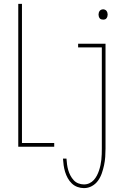

<svg xmlns="http://www.w3.org/2000/svg" viewBox="-20 -755 640 988"><path d="M74 0V-735H93V-19H259V0ZM511 -654Q506 -654 501 -655.5Q496 -657 493 -661Q490 -665 488.5 -670Q487 -675 487 -680Q487 -685 488.5 -690Q490 -695 493 -699Q496 -703 501 -705Q506 -707 511 -707Q515 -707 520 -705Q525 -703 528 -699Q531 -695 532.5 -690Q534 -685 534 -680Q534 -675 532.5 -670Q531 -665 528 -661Q525 -657 520.5 -655.5Q516 -654 511 -654ZM412 213Q395 213 378.5 207Q362 201 349.5 189Q337 177 328.5 161.5Q320 146 315 129.5Q310 113 307.5 95.5Q305 78 304 61H322Q323 76 325 91Q327 106 331 120Q335 134 342 147.5Q349 161 359 172Q369 183 383 188.5Q397 194 412 194Q427 194 440 188Q453 182 462.5 171.5Q472 161 478.5 148.5Q485 136 489.5 122.5Q494 109 497 95Q500 81 501.5 67Q503 53 503.5 38.5Q504 24 504 10V-511H382V-530H523V10Q523 31 521.5 52.5Q520 74 515.5 95Q511 116 504 136.5Q497 157 484.5 174.5Q472 192 453 202.5Q434 213 412 213Z"/></svg>

Font: Iosevka Curly Thin Extended
Style: Regular
Weight: 100
Width: 7
Monospace: yes
Designer: Belleve Invis
Foundry: Belleve Invis
Version: Version 11.1.0; ttfautohint (v1.8.3)